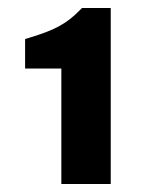

<svg xmlns="http://www.w3.org/2000/svg" viewBox="-20 -868 384 482"><path d="M186 -848 181 -843C146 -807 115 -792 56 -774L43 -770V-696H134V-406H258V-848Z"/></svg>

Font: Be Vietnam Pro ExtraBold
Style: Regular
Weight: 800
Designer: Lam Bao, Tony Le, Vietanh Nguyen
Foundry: Yellow Type Foundry
Version: Version 1.002